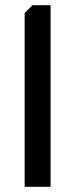

<svg xmlns="http://www.w3.org/2000/svg" viewBox="-20 -720 290 740"><path d="M75 -670 105 -700H175V0H75Z"/></svg>

Font: Scada
Style: Regular
Weight: 400
Designer: Jovanny Lemonad
Foundry: Jovanny Lemonad
Version: Version 3.005; ttfautohint (v0.91) -l 8 -r 50 -G 200 -x 0 -w